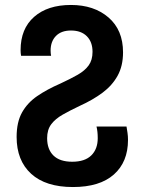

<svg xmlns="http://www.w3.org/2000/svg" viewBox="-20 -744 576 774"><path d="M274 10Q164 10 105.5 -43.5Q47 -97 47 -192Q47 -252 69 -291Q91 -330 130.5 -357Q170 -384 223 -407Q264 -426 293 -442.5Q322 -459 337.5 -480.5Q353 -502 353 -535Q353 -575 330 -598Q307 -621 266 -621Q227 -621 205.5 -599Q184 -577 184 -540Q184 -534 184.5 -529Q185 -524 186 -519H65Q63 -530 63 -542Q63 -628 117.5 -676Q172 -724 266 -724Q359 -724 417.5 -673.5Q476 -623 476 -533Q476 -478 454 -438.5Q432 -399 393 -370Q354 -341 301 -317Q263 -299 233 -282Q203 -265 186.5 -243Q170 -221 170 -187Q170 -142 195.5 -117Q221 -92 271 -92Q322 -92 348 -117.5Q374 -143 374 -187Q374 -214 369 -234H490Q492 -222 494 -208.5Q496 -195 496 -180Q496 -91 439 -40.5Q382 10 274 10Z"/></svg>

Font: Noto Sans Georgian SemiCondensed SemiBold
Style: Regular
Weight: 600
Width: 4
Designer: Monotype Design Team, Akaki Razmadze
Foundry: Google LLC
Version: Version 2.005; ttfautohint (v1.8.4.7-5d5b)